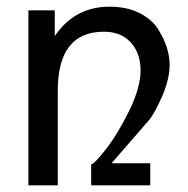

<svg xmlns="http://www.w3.org/2000/svg" viewBox="-20 -555 563 575"><path d="M253 -63Q262 -63 297.5 -108.5Q333 -154 367 -223.5Q401 -293 401 -344Q401 -395 372 -427.5Q343 -460 291 -460Q153 -460 153 -283V0H65V-524H144V-447Q204 -535 308 -535Q359 -535 396.5 -516.5Q434 -498 452.5 -469Q471 -440 479.5 -413Q488 -386 488 -361Q488 -318 465.5 -266.5Q443 -215 426 -195L314 -66H430V0H253Z"/></svg>

Font: ColatingCofangSans
Style: Regular
Weight: 400
Foundry: GNU
Version: Version 412.227;June 27, 2022;FontCreator 11.0.0.2412 32-bit